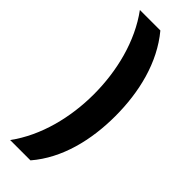

<svg xmlns="http://www.w3.org/2000/svg" viewBox="-292 -750 928 928"><g transform="rotate(45 172.0 -286.0)"><path d="M307 -283C307 -447 268 -610 168 -730H28C119 -606 159 -442 159 -284C159 -128 119 36 29 158H168C268 42 307 -120 307 -283Z"/></g></svg>

Font: Noto Sans Thai Looped UI Narrow ExtraBold
Style: Regular
Weight: 800
Width: 4
Designer: Cadson Demak Team
Foundry: Cadson Demak Co., Ltd.
Version: Version 1.000